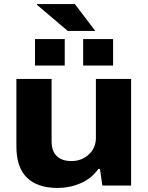

<svg xmlns="http://www.w3.org/2000/svg" viewBox="-20 -917 732 949"><path d="M451 -764H315L163 -893V-897H350ZM153 -593V-724H300V-593ZM391 -593V-724H539V-593ZM265 12Q165 12 113 -39Q61 -90 61 -194V-527H235V-219Q235 -170 260.5 -145.5Q286 -121 333 -121Q384 -121 419 -153.5Q454 -186 454 -236V-527H628V0H486L474 -82H466Q432 -34 378 -11Q324 12 265 12Z"/></svg>

Font: Archivo SemiExpanded ExtraBold
Style: Regular
Weight: 800
Width: 6
Designer: Hector Gatti
Foundry: Omnibus-Type
Version: Version 2.001; ttfautohint (v1.8.3)